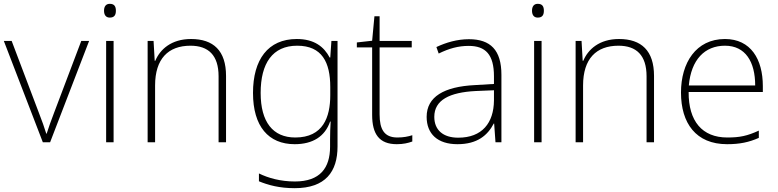

<svg xmlns="http://www.w3.org/2000/svg" viewBox="-20 -744 4068 1004"><path d="M204 0H242L446 -530H405L263 -155C246 -112 235 -78 224 -45H222C212 -78 200 -111 183 -155L41 -530H0Z M554 -724C533 -724 524 -709 524 -688C524 -667 533 -652 554 -652C579 -652 586 -667 586 -688C586 -709 579 -724 554 -724ZM574 -530H535V0H574Z M979 -540C876 -540 817 -486 792 -426H789L783 -530H752V0H791V-297C791 -437 860 -505 976 -505C1070 -505 1123 -455 1123 -345V0H1162V-347C1162 -479 1096 -540 979 -540Z M1532 -540C1381 -540 1303 -432 1303 -258C1303 -83 1384 10 1521 10C1615 10 1679 -30 1706 -108H1709C1707 -74 1706 -49 1706 -15V23C1706 134 1654 205 1522 205C1447 205 1383 187 1334 163V204C1383 224 1441 240 1521 240C1682 240 1745 154 1745 22V-530H1713L1707 -443H1704C1674 -500 1623 -540 1532 -540ZM1534 -505C1664 -505 1707 -418 1707 -289V-246C1707 -132 1670 -25 1524 -25C1407 -25 1343 -106 1343 -258C1343 -413 1405 -505 1534 -505Z M2058 -25C1989 -25 1965 -68 1965 -146V-496H2133V-530H1965V-659H1938L1926 -531L1846 -522V-496H1926V-143C1926 -43 1963 10 2055 10C2089 10 2114 4 2136 -4V-37C2115 -30 2089 -25 2058 -25Z M2432 -539C2371 -539 2313 -522 2262 -498L2274 -464C2329 -491 2377 -504 2431 -504C2519 -504 2563 -459 2563 -345V-305L2463 -299C2302 -291 2211 -238 2211 -133C2211 -44 2268 10 2372 10C2477 10 2530 -37 2562 -98H2564L2571 0H2602V-353C2602 -482 2545 -539 2432 -539ZM2467 -268 2563 -272V-219C2562 -101 2501 -24 2376 -24C2297 -24 2251 -64 2251 -133C2251 -221 2331 -261 2467 -268Z M2792 -724C2771 -724 2762 -709 2762 -688C2762 -667 2771 -652 2792 -652C2817 -652 2824 -667 2824 -688C2824 -709 2817 -724 2792 -724ZM2812 -530H2773V0H2812Z M3217 -540C3114 -540 3055 -486 3030 -426H3027L3021 -530H2990V0H3029V-297C3029 -437 3098 -505 3214 -505C3308 -505 3361 -455 3361 -345V0H3400V-347C3400 -479 3334 -540 3217 -540Z M3771 -540C3619 -540 3541 -415 3541 -260C3541 -100 3619 10 3782 10C3848 10 3896 0 3948 -23V-61C3887 -33 3848 -25 3783 -25C3652 -25 3580 -110 3581 -263H3969V-294C3969 -434 3906 -540 3771 -540ZM3771 -505C3878 -505 3929 -421 3929 -297H3582C3594 -432 3665 -505 3771 -505Z"/></svg>

Font: Noto Sans Myanmar UI ExtraLight
Style: Regular
Weight: 200
Designer: Monotype Design Team
Foundry: Monotype Imaging Inc.
Version: Version 2.103